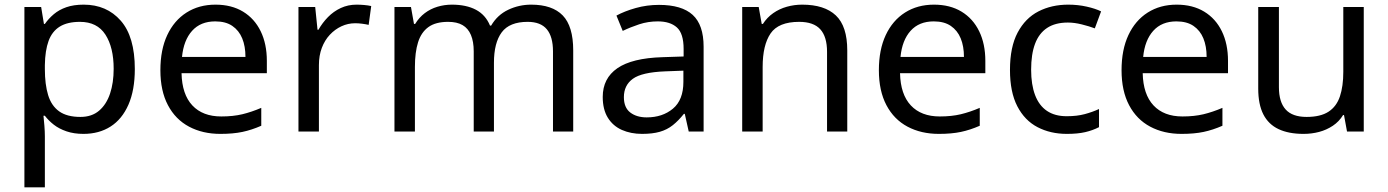

<svg xmlns="http://www.w3.org/2000/svg" viewBox="-20 -566 5972 826"><path d="M340 -546Q439 -546 499.5 -477Q560 -408 560 -269Q560 -178 532.5 -115.5Q505 -53 455.5 -21.5Q406 10 339 10Q298 10 266 -1Q234 -12 211.5 -29.5Q189 -47 173 -68H167Q169 -51 171 -25Q173 1 173 20V240H85V-536H157L169 -463H173Q189 -486 211.5 -505Q234 -524 265.5 -535Q297 -546 340 -546ZM324 -472Q270 -472 237 -451.5Q204 -431 189 -390Q174 -349 173 -286V-269Q173 -203 187 -157Q201 -111 234.5 -87Q268 -63 326 -63Q375 -63 406.5 -90Q438 -117 453.5 -163.5Q469 -210 469 -270Q469 -362 433.5 -417Q398 -472 324 -472Z M907 -546Q976 -546 1025.5 -516Q1075 -486 1101.5 -431.5Q1128 -377 1128 -304V-251H761Q763 -160 807.5 -112.5Q852 -65 932 -65Q983 -65 1022.5 -74.5Q1062 -84 1104 -102V-25Q1063 -7 1023 1.5Q983 10 928 10Q852 10 793.5 -21Q735 -52 702.5 -113.5Q670 -175 670 -264Q670 -352 699.5 -415Q729 -478 782.5 -512Q836 -546 907 -546ZM906 -474Q843 -474 806.5 -433.5Q770 -393 763 -321H1036Q1036 -367 1022 -401Q1008 -435 979.5 -454.5Q951 -474 906 -474Z M1514 -546Q1529 -546 1546.5 -544.5Q1564 -543 1577 -540L1566 -459Q1553 -462 1537.5 -464Q1522 -466 1508 -466Q1477 -466 1449 -453Q1421 -440 1399 -416.5Q1377 -393 1364.5 -360Q1352 -327 1352 -286V0H1264V-536H1336L1346 -438H1350Q1367 -468 1391 -492.5Q1415 -517 1446 -531.5Q1477 -546 1514 -546Z M2265 -546Q2356 -546 2401 -499.5Q2446 -453 2446 -349V0H2359V-345Q2359 -408 2332.5 -440Q2306 -472 2250 -472Q2172 -472 2138.5 -427Q2105 -382 2105 -296V0H2018V-345Q2018 -387 2006 -415.5Q1994 -444 1970 -458Q1946 -472 1908 -472Q1854 -472 1823 -449.5Q1792 -427 1778.5 -384Q1765 -341 1765 -278V0H1677V-536H1748L1761 -463H1766Q1783 -491 1807.5 -509.5Q1832 -528 1862 -537Q1892 -546 1924 -546Q1986 -546 2027.5 -524Q2069 -502 2088 -456H2093Q2120 -502 2166.5 -524Q2213 -546 2265 -546Z M2815 -545Q2913 -545 2960 -502Q3007 -459 3007 -365V0H2943L2926 -76H2922Q2899 -47 2874.5 -27.5Q2850 -8 2818.5 1Q2787 10 2742 10Q2694 10 2655.5 -7Q2617 -24 2595 -59.5Q2573 -95 2573 -149Q2573 -229 2636 -272.5Q2699 -316 2830 -320L2921 -323V-355Q2921 -422 2892 -448Q2863 -474 2810 -474Q2768 -474 2730 -461.5Q2692 -449 2659 -433L2632 -499Q2667 -518 2715 -531.5Q2763 -545 2815 -545ZM2841 -259Q2741 -255 2702.5 -227Q2664 -199 2664 -148Q2664 -103 2691.5 -82Q2719 -61 2762 -61Q2830 -61 2875 -98.5Q2920 -136 2920 -214V-262Z M3431 -546Q3527 -546 3576 -499.5Q3625 -453 3625 -349V0H3538V-343Q3538 -408 3509 -440Q3480 -472 3418 -472Q3329 -472 3295 -422Q3261 -372 3261 -278V0H3173V-536H3244L3257 -463H3262Q3280 -491 3306.5 -509.5Q3333 -528 3365 -537Q3397 -546 3431 -546Z M3998 -546Q4067 -546 4116.5 -516Q4166 -486 4192.5 -431.5Q4219 -377 4219 -304V-251H3852Q3854 -160 3898.5 -112.5Q3943 -65 4023 -65Q4074 -65 4113.5 -74.5Q4153 -84 4195 -102V-25Q4154 -7 4114 1.5Q4074 10 4019 10Q3943 10 3884.5 -21Q3826 -52 3793.5 -113.5Q3761 -175 3761 -264Q3761 -352 3790.5 -415Q3820 -478 3873.5 -512Q3927 -546 3998 -546ZM3997 -474Q3934 -474 3897.5 -433.5Q3861 -393 3854 -321H4127Q4127 -367 4113 -401Q4099 -435 4070.5 -454.5Q4042 -474 3997 -474Z M4570 10Q4499 10 4443.5 -19Q4388 -48 4356.5 -109Q4325 -170 4325 -265Q4325 -364 4358 -426Q4391 -488 4447.5 -517Q4504 -546 4576 -546Q4617 -546 4655 -537.5Q4693 -529 4717 -517L4690 -444Q4666 -453 4634 -461Q4602 -469 4574 -469Q4520 -469 4485 -446Q4450 -423 4433 -378Q4416 -333 4416 -266Q4416 -202 4433 -157Q4450 -112 4484 -89Q4518 -66 4569 -66Q4613 -66 4646.5 -75Q4680 -84 4708 -97V-19Q4681 -5 4648.5 2.5Q4616 10 4570 10Z M5042 -546Q5111 -546 5160.5 -516Q5210 -486 5236.5 -431.5Q5263 -377 5263 -304V-251H4896Q4898 -160 4942.5 -112.5Q4987 -65 5067 -65Q5118 -65 5157.5 -74.5Q5197 -84 5239 -102V-25Q5198 -7 5158 1.5Q5118 10 5063 10Q4987 10 4928.5 -21Q4870 -52 4837.5 -113.5Q4805 -175 4805 -264Q4805 -352 4834.5 -415Q4864 -478 4917.5 -512Q4971 -546 5042 -546ZM5041 -474Q4978 -474 4941.5 -433.5Q4905 -393 4898 -321H5171Q5171 -367 5157 -401Q5143 -435 5114.5 -454.5Q5086 -474 5041 -474Z M5847 -536V0H5775L5762 -71H5758Q5741 -43 5714 -25Q5687 -7 5655 1.5Q5623 10 5588 10Q5524 10 5480.5 -10.5Q5437 -31 5415 -74Q5393 -117 5393 -185V-536H5482V-191Q5482 -127 5511 -95Q5540 -63 5601 -63Q5661 -63 5695.5 -85.5Q5730 -108 5744.5 -151.5Q5759 -195 5759 -257V-536Z"/></svg>

Font: Noto Sans Malayalam
Style: Regular
Weight: 400
Designer: Jelle Bosma - Monotype Design Team
Foundry: Monotype Imaging Inc.
Version: Version 2.103